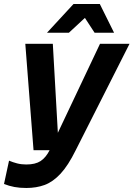

<svg xmlns="http://www.w3.org/2000/svg" viewBox="-79 -748 665 956"><path d="M52 188Q19 188 -7.5 183Q-34 178 -59 168L-34 52Q-15 60 6 65.5Q27 71 52 71Q97 71 123 54Q149 37 168 0L419 -530H566L298 0Q260 77 222 117.5Q184 158 143 173Q102 188 52 188ZM88 0 47 -530H184L214 0ZM155 -585 287 -728H383L373 -686L264 -585ZM392 -585 326 -686 322 -728H418L489 -585Z"/></svg>

Font: Radio Canada Big SemiBold
Style: Italic
Weight: 600
Italic angle: -12°
Designer: Étienne Aubert Bonn
Foundry: Coppers and Brasses
Version: Version 1.001